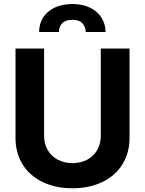

<svg xmlns="http://www.w3.org/2000/svg" viewBox="-20 -956 744 985"><path d="M644.5 -707V-248Q644.5 -171.4 607.9 -112.8Q571.3 -54.2 504.9 -22.2Q438.5 9.8 351.6 9.8Q264.6 9.8 198.5 -22.2Q132.3 -54.2 95.9 -112.8Q59.6 -171.4 59.6 -248V-707H206.1V-259.8Q206.1 -219.2 224.1 -187.3Q242.2 -155.3 275.4 -137.2Q308.6 -119.1 351.6 -119.1Q395 -119.1 428.2 -137.2Q461.4 -155.3 479.2 -187.3Q497.1 -219.2 497.1 -259.8V-707ZM351.6 -935.5Q402.3 -935.5 440.7 -917.2Q479 -898.9 500 -866.5Q521 -834 521.5 -792H419.9Q418.9 -819.3 402.3 -836.9Q385.7 -854.5 351.6 -854.5Q315.9 -854.5 299.1 -836.7Q282.2 -818.8 282.2 -792H180.7Q180.7 -834 201.4 -866.5Q222.2 -898.9 261 -917.2Q299.8 -935.5 351.6 -935.5Z"/></svg>

Font: Pretendard
Style: Bold
Weight: 700
Designer: Base glyphs from Inter by Rasmus Andersson; Hangeul glyphs from Noto Sans CJK(Source Han Sans) by Jang Soo-young and Kan
Foundry: Kil Hyung-jin
Version: Version 1.309